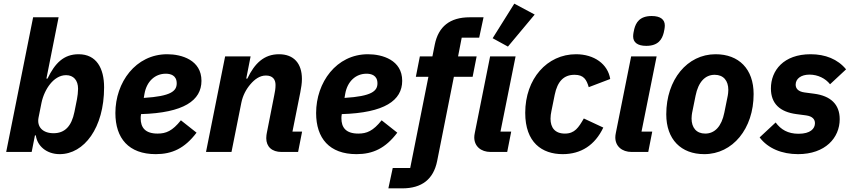

<svg xmlns="http://www.w3.org/2000/svg" viewBox="-20 -835 4689 1055"><path d="M14 0H154L172 -91H177C184 -34 235 12 308 12C442 12 552 -132 552 -355C552 -460 510 -537 412 -537C330 -537 282 -488 241 -403H235L302 -740H162ZM274 -103C216 -103 181 -137 192 -190L208 -270C216 -309 234 -347 256 -374C277 -400 307 -422 343 -422C384 -422 409 -394 409 -347C409 -331 406 -304 403 -290L389 -220C373 -141 336 -103 274 -103Z M836 12C926 12 995 -20 1060 -106L974 -174C927 -115 892 -101 846 -101C777 -101 753 -135 753 -185C753 -190 753 -196 755 -208C990 -215 1087 -283 1087 -391C1087 -505 978 -537 899 -537C725 -537 614 -382 614 -214C614 -75 687 12 836 12ZM891 -430C916 -430 951 -422 951 -377C951 -335 920 -306 770 -297L774 -320C786 -388 832 -430 891 -430Z M1252 0 1306 -270C1314 -310 1332 -344 1356 -372C1379 -399 1407 -420 1441 -420C1479 -420 1494 -398 1494 -368C1494 -348 1491 -331 1487 -312L1446 -104C1445 -99 1443 -88 1443 -76C1443 -29 1474 0 1527 0H1618L1640 -112H1587L1630 -327C1635 -354 1639 -376 1639 -401C1639 -487 1594 -537 1513 -537C1431 -537 1379 -487 1339 -403H1333L1357 -525H1217L1112 0Z M1939 12C2029 12 2098 -20 2163 -106L2077 -174C2030 -115 1995 -101 1949 -101C1880 -101 1856 -135 1856 -185C1856 -190 1856 -196 1858 -208C2093 -215 2190 -283 2190 -391C2190 -505 2081 -537 2002 -537C1828 -537 1717 -382 1717 -214C1717 -75 1790 12 1939 12ZM1994 -430C2019 -430 2054 -422 2054 -377C2054 -335 2023 -306 1873 -297L1877 -320C1889 -388 1935 -430 1994 -430Z M2474 -413H2577L2599 -525H2497L2517 -628H2613L2637 -740H2561C2452 -740 2389 -689 2369 -590L2356 -525H2287L2265 -413H2334L2234 88H2138L2114 200H2190C2299 200 2362 149 2382 50Z M2918 -755 2806 -815 2687 -625 2771 -579ZM2767 0 2789 -112H2730L2813 -525H2673L2589 -105C2587 -95 2586 -88 2586 -80C2586 -32 2622 0 2676 0Z M3072 12C3172 12 3249 -37 3295 -134L3188 -184C3159 -134 3138 -101 3084 -101C3029 -101 3005 -134 3005 -183C3005 -197 3007 -211 3010 -225L3028 -314C3043 -388 3078 -424 3137 -424C3188 -424 3203 -397 3215 -356L3333 -401C3320 -483 3245 -537 3145 -537C2986 -537 2866 -402 2866 -215C2866 -52 2958 12 3072 12Z M3531 -583C3598 -583 3618 -620 3627 -655C3630 -667 3633 -683 3633 -695C3633 -727 3610 -747 3561 -747C3494 -747 3474 -710 3465 -675C3462 -663 3459 -647 3459 -635C3459 -603 3482 -583 3531 -583ZM3542 0 3564 -112H3505L3588 -525H3448L3364 -105C3362 -95 3361 -88 3361 -80C3361 -32 3397 0 3451 0Z M3850 12C4006 12 4121 -128 4121 -318C4121 -456 4040 -537 3912 -537C3756 -537 3641 -397 3641 -207C3641 -69 3722 12 3850 12ZM3855 -101C3806 -101 3780 -134 3780 -184C3780 -197 3782 -209 3783 -215L3802 -309C3817 -384 3854 -424 3907 -424C3956 -424 3982 -391 3982 -341C3982 -328 3980 -316 3979 -310L3960 -216C3945 -141 3908 -101 3855 -101Z M4365 12C4515 12 4594 -78 4594 -180C4594 -262 4544 -308 4454 -320L4401 -327C4364 -332 4352 -350 4352 -370C4352 -402 4381 -425 4428 -425C4474 -425 4516 -404 4541 -372L4629 -454C4583 -510 4515 -537 4434 -537C4286 -537 4216 -448 4216 -349C4216 -265 4266 -220 4356 -208L4409 -201C4446 -196 4458 -178 4458 -158C4458 -128 4433 -100 4368 -100C4309 -100 4271 -123 4242 -162L4154 -80C4200 -19 4277 12 4365 12Z"/></svg>

Font: Braiins Sans
Style: Bold Italic
Weight: 700
Italic angle: -11.31°
Designer: Mike Abbink, Paul van der Laan, Pieter van Rosmalen, Jiri Chlebus, Lubos Buracinsky
Foundry: Bold Monday, Sudetype
Version: Version 1.000;hotconv 1.0.109;makeotfexe 2.5.65596